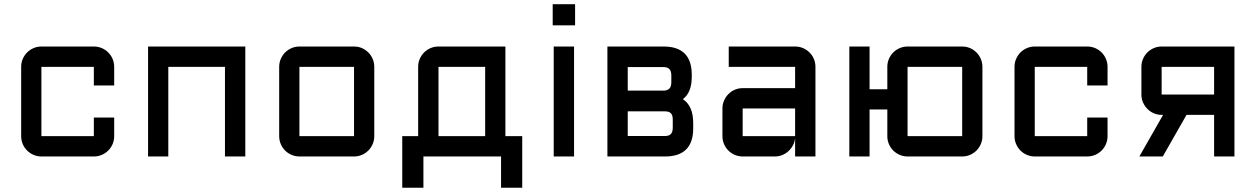

<svg xmlns="http://www.w3.org/2000/svg" viewBox="-20 -740 5938 908"><path d="M175.8 -423.8V-96.2H423.8V-184.1H520V-96.2Q520 -76.2 512.5 -58.6Q504.9 -41 491.9 -28.1Q479 -15.1 461.4 -7.6Q443.8 0 423.8 0H175.8Q156.2 0 138.7 -7.6Q121.1 -15.1 108.2 -28.1Q95.2 -41 87.6 -58.6Q80.1 -76.2 80.1 -96.2V-423.8Q80.1 -443.8 87.6 -461.4Q95.2 -479 108.2 -491.9Q121.1 -504.9 138.7 -512.5Q156.2 -520 175.8 -520H423.8Q443.8 -520 461.4 -512.5Q479 -504.9 491.9 -491.9Q504.9 -479 512.5 -461.4Q520 -443.8 520 -423.8V-335.9H423.8V-423.8Z M1140.1 0H1043.9V-423.8H775.9V0H680.2V-520H1140.1Z M1750 -96.2Q1750 -76.2 1742.4 -58.6Q1734.9 -41 1721.9 -28.1Q1709 -15.1 1691.7 -7.6Q1674.3 0 1654.3 0H1396Q1376.5 0 1358.9 -7.6Q1341.3 -15.1 1328.4 -28.1Q1315.4 -41 1307.9 -58.6Q1300.3 -76.2 1300.3 -96.2V-423.8Q1300.3 -443.8 1307.9 -461.4Q1315.4 -479 1328.4 -491.9Q1341.3 -504.9 1358.9 -512.5Q1376.5 -520 1396 -520H1654.3Q1674.3 -520 1691.7 -512.5Q1709 -504.9 1721.9 -491.9Q1734.9 -479 1742.4 -461.4Q1750 -443.8 1750 -423.8ZM1396 -423.8V-96.2H1654.3V-423.8Z M2274.4 -96.2V-423.8H2053.7V-96.2ZM1982.4 0V147.9H1882.3V-96.2H1957.5V-423.8Q1957.5 -443.8 1965.1 -461.4Q1972.7 -479 1985.6 -491.9Q1998.5 -504.9 2016.1 -512.5Q2033.7 -520 2053.7 -520H2370.1V-96.2H2449.7V147.9H2349.6V0Z M2694.8 -520V0H2598.6V-520ZM2593.8 -720.2H2699.7V-620.1H2593.8Z M2948.7 -311.5H3121.1Q3138.7 -313 3146.7 -322.3Q3154.8 -331.5 3154.8 -351.6V-383.8Q3154.8 -403.3 3145.8 -413.1Q3136.7 -422.9 3117.2 -422.9H2948.7ZM2948.7 -213.4V-96.7H3124Q3143.6 -96.7 3152.6 -106.2Q3161.6 -115.7 3161.6 -135.7V-174.3Q3161.6 -195.8 3152.6 -204.6Q3143.6 -213.4 3124 -213.4ZM2852.5 0V-520H3118.2Q3251.5 -520 3251.5 -386.2V-377.9Q3251.5 -340.8 3241.5 -314.5Q3231.4 -288.1 3209.5 -271Q3233.4 -255.4 3245.8 -227.5Q3258.3 -199.7 3258.3 -157.2V-133.3Q3258.3 0 3125 0Z M3396.5 -227.1Q3396.5 -247.1 3404.1 -264.4Q3411.6 -281.7 3424.6 -294.9Q3437.5 -308.1 3455.1 -315.7Q3472.7 -323.2 3492.2 -323.2H3740.2V-423.8H3426.3V-520H3740.2Q3760.3 -520 3777.8 -512.5Q3795.4 -504.9 3808.3 -491.9Q3821.3 -479 3828.9 -461.4Q3836.4 -443.8 3836.4 -423.8V0H3740.2V-87.9Q3738.8 -69.8 3730.5 -53.7Q3722.2 -37.6 3709.2 -25.6Q3696.3 -13.7 3679.7 -6.8Q3663.1 0 3644.5 0H3492.2Q3472.7 0 3455.1 -7.6Q3437.5 -15.1 3424.6 -28.1Q3411.6 -41 3404.1 -58.6Q3396.5 -76.2 3396.5 -96.2ZM3492.2 -96.2H3740.2V-227.1H3492.2Z M4272 -423.8V-96.2H4530.3V-423.8ZM4176.3 -222.2H4092.3V0H3996.6V-520H4092.3V-317.9H4176.3V-423.8Q4176.3 -443.8 4183.8 -461.4Q4191.4 -479 4204.3 -491.9Q4217.3 -504.9 4234.9 -512.5Q4252.4 -520 4272 -520H4530.3Q4550.3 -520 4567.6 -512.5Q4585 -504.9 4597.9 -491.9Q4610.8 -479 4618.4 -461.4Q4626 -443.8 4626 -423.8V-96.2Q4626 -76.2 4618.4 -58.6Q4610.8 -41 4597.9 -28.1Q4585 -15.1 4567.6 -7.6Q4550.3 0 4530.3 0H4272Q4252.4 0 4234.9 -7.6Q4217.3 -15.1 4204.3 -28.1Q4191.4 -41 4183.8 -58.6Q4176.3 -76.2 4176.3 -96.2Z M4873.5 -423.8V-96.2H5121.6V-184.1H5217.8V-96.2Q5217.8 -76.2 5210.2 -58.6Q5202.6 -41 5189.7 -28.1Q5176.8 -15.1 5159.2 -7.6Q5141.6 0 5121.6 0H4873.5Q4854 0 4836.4 -7.6Q4818.8 -15.1 4805.9 -28.1Q4793 -41 4785.4 -58.6Q4777.8 -76.2 4777.8 -96.2V-423.8Q4777.8 -443.8 4785.4 -461.4Q4793 -479 4805.9 -491.9Q4818.8 -504.9 4836.4 -512.5Q4854 -520 4873.5 -520H5121.6Q5141.6 -520 5159.2 -512.5Q5176.8 -504.9 5189.7 -491.9Q5202.6 -479 5210.2 -461.4Q5217.8 -443.8 5217.8 -423.8V-335.9H5121.6V-423.8Z M5473.6 -293H5721.7V-423.8H5473.6ZM5480.5 -196.8H5473.6Q5454.1 -196.8 5436.5 -204.3Q5418.9 -211.9 5406 -225.1Q5393.1 -238.3 5385.5 -255.6Q5377.9 -272.9 5377.9 -293V-423.8Q5377.9 -443.8 5385.5 -461.4Q5393.1 -479 5406 -491.9Q5418.9 -504.9 5436.5 -512.5Q5454.1 -520 5473.6 -520H5817.9V0H5721.7V-196.8H5591.3L5479 0H5368.2Z"/></svg>

Font: Aldrich [RUS by Daymarius]
Style: Regular
Weight: 400
Designer: Matthew Desmond
Foundry: Matthew Desmond
Version: Version 1.002 August 24, 2018